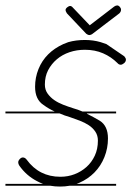

<svg xmlns="http://www.w3.org/2000/svg" viewBox="-20 -697 483 706"><path d="M407 -280H299Q300 -279 301 -278Q325 -266 347 -253Q377 -234 377 -188Q377 -152 364 -119.5Q351 -87 327.5 -63Q304 -39 272 -25Q267 -23 262 -21H407V-14H236Q219 -11 201 -11Q182 -11 165 -14H0V-21H138Q127 -25 116 -31Q77 -51 51 -88Q47 -94 47 -100Q47 -106 52.5 -112Q58 -118 64 -118Q72 -118 78 -110Q124 -47 202 -47Q230 -47 254.5 -56.5Q279 -66 298 -83Q317 -100 328.5 -124.5Q340 -149 340 -180Q340 -199 330.5 -213Q321 -227 306.5 -236.5Q292 -246 274 -253Q256 -260 238 -266Q217 -272 199 -280H0V-287H181Q159 -297 140 -311Q109 -331 109 -378Q109 -412 121.5 -443Q134 -474 157 -497Q180 -520 213 -535L231 -542Q259 -550 292 -550Q323 -550 350 -542L371 -535L437 -490Q443 -483 443 -478Q443 -470 436 -464.5Q429 -459 424 -459Q417 -459 412 -465Q389 -488 359 -501Q329 -514 292 -514Q262 -514 235.5 -505Q209 -496 189 -479Q169 -462 157 -439Q145 -416 145 -386Q145 -367 155 -353Q165 -339 179.5 -329Q194 -319 212 -312Q230 -305 249 -299Q267 -294 283 -287H407ZM400 -673Q406 -677 411 -677Q416 -677 420.5 -672Q425 -667 425 -661Q425 -654 419 -648L318 -571Q312 -568 308 -568Q304 -568 297 -573L226 -648Q221 -656 221 -660Q221 -665 227 -670Q233 -675 238 -675Q243 -675 248 -669L310 -604Z"/></svg>

Font: Gruenewald VA 3. Klasse
Style: Regular
Weight: 400
Designer: Peter Wiegel
Foundry: Peter Wiegel, nach dem Schriftentwurf von Dr. H. Gr¸newald
Version: Version 0.007